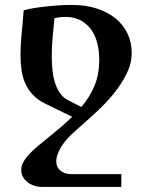

<svg xmlns="http://www.w3.org/2000/svg" viewBox="-20 -549 595 768"><path d="M74.7 -507.8Q89.8 -512.2 112.8 -516.1Q135.7 -520 161.9 -522.9Q188 -525.9 215.3 -527.6Q242.7 -529.3 267.1 -529.3Q321.3 -529.3 365.5 -515.4Q409.7 -501.5 441.2 -476.1Q472.7 -450.7 489.7 -415.5Q506.8 -380.4 506.8 -337.4Q506.8 -295.4 486.8 -254.6Q466.8 -213.9 435.3 -175Q403.8 -136.2 364.3 -99.9Q324.7 -63.5 286.1 -29.8Q242.2 8.3 223.6 40.3Q205.1 72.3 205.1 95.2Q205.1 120.1 222.2 133.8Q239.3 147.5 264.6 147.5H465.3V198.7H149.4Q131.8 198.7 116.5 193.6Q101.1 188.5 89.6 179.4Q78.1 170.4 71.5 158Q64.9 145.5 64.9 130.9Q64.9 114.7 73.7 98.9Q82.5 83 97.7 66.9Q112.8 50.8 132.8 34.2Q152.8 17.6 175.5 -0.7Q198.2 -19 222.2 -39.3Q246.1 -59.6 268.6 -82L162.1 -133.8Q131.8 -148.4 112.3 -168.9Q92.8 -189.5 81.5 -214.4Q70.3 -239.3 66.2 -268.3Q62 -297.4 62 -329.1Q62 -371.1 66.7 -416.3Q71.3 -461.4 74.7 -507.8ZM241.2 -481.4Q220.7 -481.4 197.8 -476.1Q194.3 -442.4 190.7 -402.6Q187 -362.8 187 -323.2Q187 -293.5 190.2 -265.9Q193.4 -238.3 200.9 -215.3Q208.5 -192.4 221.2 -174.8Q233.9 -157.2 253.4 -147.5L305.7 -121.1Q339.4 -161.1 358.2 -206.5Q377 -252 377 -309.1Q377 -342.8 369.6 -374Q362.3 -405.3 345.9 -429Q329.6 -452.6 303.7 -467Q277.8 -481.4 241.2 -481.4Z"/></svg>

Font: Arian AMU Serif
Style: Bold
Weight: 700
Designer: Ruben Hakobyan (Tarumian)
Foundry: Ruben Hakobyan (Tarumian)
Version: Version 1.002